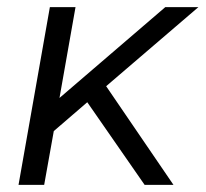

<svg xmlns="http://www.w3.org/2000/svg" viewBox="-20 -519 577 539"><path d="M278 -277 467 0H386L225 -232L131 -151L104 0H32L120 -499H192L147 -244L444 -499H537Z"/></svg>

Font: Bai Jamjuree
Style: Italic
Weight: 400
Italic angle: -10°
Version: Version 1.000; ttfautohint (v1.6)